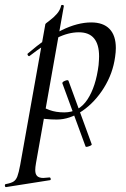

<svg xmlns="http://www.w3.org/2000/svg" viewBox="-85 -484 511 779"><path d="M168 -147Q168 -152 179.5 -156.5Q191 -161 193 -156L287 101Q289 105 276 109.5Q263 114 262 110L168 -146ZM-62 263Q-40 259 -30 252.5Q-20 246 -14.5 231.5Q-9 217 -3 185L99 -386Q99 -388 116 -400.5Q133 -413 146 -428Q159 -443 163 -461Q163 -464 168 -464Q170 -464 172.5 -462.5Q175 -461 174 -459L61 178Q58 195 58 206Q58 223 66 230.5Q74 238 91 238Q97 238 115 236Q119 235 120.5 240.5Q122 246 118 247L-60 275Q-64 276 -65 270Q-66 264 -62 263ZM57 -8 67 -63Q90 -47 116 -37.5Q142 -28 176 -28Q235 -28 269.5 -80Q304 -132 315 -220Q317 -244 317 -255Q317 -353 235 -353Q192 -353 146 -330Q100 -307 35 -257L33 -256Q30 -256 27.5 -260.5Q25 -265 28 -267Q174 -393 285 -393Q334 -393 359.5 -366.5Q385 -340 385 -289Q385 -273 382 -253Q373 -186 336.5 -127.5Q300 -69 249 -34Q198 1 145 1Q100 1 57 -8Z"/></svg>

Font: Cormorant Infant Medium
Style: Italic
Weight: 500
Italic angle: -10°
Designer: Christian Thalmann (Catharsis Fonts)
Foundry: Catharsis Fonts
Version: Version 4.000